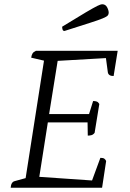

<svg xmlns="http://www.w3.org/2000/svg" viewBox="-20 -879 608 899"><path d="M30 0Q32 -27 49 -31L100 -45L186 -595L126 -609Q128 -622 132.5 -629Q137 -636 148 -641H531L512 -523Q488 -523 485 -540L476 -607L250 -594L210 -345H397L416 -406Q426 -406 433 -403.5Q440 -401 445 -392L423 -257Q416 -248 407.5 -246Q399 -244 391 -244L390 -306H204L164 -51L411 -34L450 -140Q463 -140 468.5 -136Q474 -132 477 -125L458 0ZM282 -734Q275 -734 273 -740.5Q271 -747 271 -754Q344 -799 381.5 -821Q419 -843 435 -851Q451 -859 459 -859Q474 -859 481.5 -845Q489 -831 489 -819Q489 -812 484.5 -806.5Q480 -801 461 -793Q442 -785 399.5 -771.5Q357 -758 282 -734Z"/></svg>

Font: Petrona Light
Style: Italic
Weight: 300
Italic angle: -9°
Designer: Ringo R. Seeber
Foundry: Ringo R. Seeber
Version: Version 2.001; ttfautohint (v1.8.3)